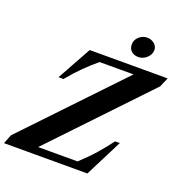

<svg xmlns="http://www.w3.org/2000/svg" viewBox="-197 -1109 1188 1252"><g transform="rotate(20 397.0 -483.0)"><path d="M-31.5 0 -6.5 -63.5 609 -710H373.5Q325 -670 280 -625.2Q235 -580.5 190 -525.5H155.5L286 -761.5H827L799 -696.5L186.5 -52H460Q518.5 -106 562 -155.5Q605.5 -205 645 -258.5H678L547 0ZM599 -827Q567.5 -827 549.2 -844.5Q531 -862 531 -890.5Q531 -921.5 555.5 -943.8Q580 -966 611.5 -966Q640 -966 661.2 -948.8Q682.5 -931.5 682.5 -905Q682.5 -874.5 657 -850.8Q631.5 -827 599 -827Z"/></g></svg>

Font: Libre Caslon Text
Style: Italic
Weight: 400
Italic angle: -22.583°
Designer: Pablo Impallari, Rodrigo Fuenzalida, Katja Schimmel
Foundry: Pablo Impallari, Rodrigo Fuenzalida
Version: Version 2.000